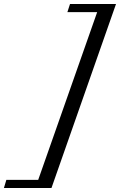

<svg xmlns="http://www.w3.org/2000/svg" viewBox="-148 -767 601 960"><path d="M-128.4 172.9 -116.2 132.3H43L337.9 -706.5H189L202.1 -747.1H432.1L109.4 172.9Z"/></svg>

Font: Elstob
Style: Italic
Weight: 400
Italic angle: -20°
Designer: Peter S. Baker
Version: Version 1.015